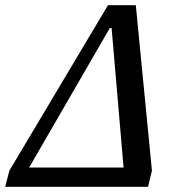

<svg xmlns="http://www.w3.org/2000/svg" viewBox="-50 -718 690 738"><path d="M-14 -62 365 -698H472L534 -62L519 0H-30ZM425 -74 379 -610H372L62 -74Z"/></svg>

Font: IBM Plex Serif Medm
Style: Italic
Weight: 500
Italic angle: -14°
Designer: Mike Abbink, Paul van der Laan, Pieter van Rosmalen
Foundry: Bold Monday
Version: Version 3.001